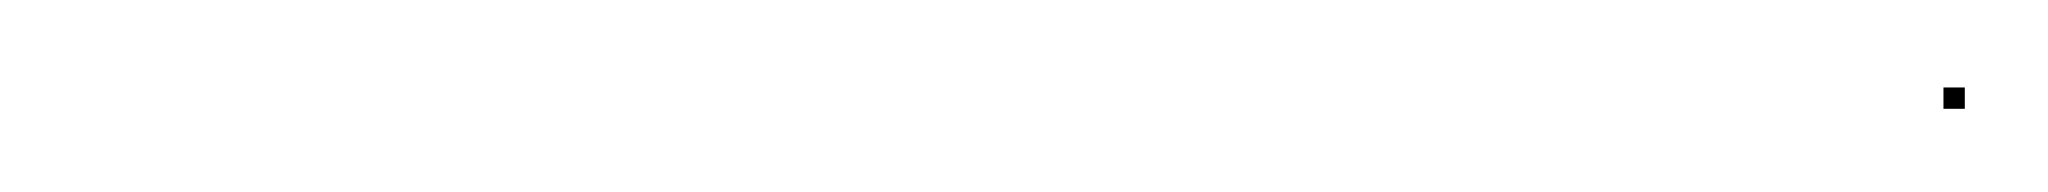

<svg xmlns="http://www.w3.org/2000/svg" viewBox="-20 -100 480 45"><path d="M435.5 -74.5H440.5V-79.5H435.5Z"/></svg>

Font: FRB American Cursive Just Endings
Style: Italic
Weight: 400
Italic angle: -25°
Version: Version 2.0;Modular Font Editor K font №1